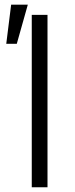

<svg xmlns="http://www.w3.org/2000/svg" viewBox="-20 -790 317 810"><path d="M180.4 -727.3V0H114V-727.3ZM6.4 -605.1 27 -770.2H97.3L50.8 -605.1Z"/></svg>

Font: Inter P Light
Style: Regular
Weight: 300
Designer: Rasmus Andersson
Foundry: rsms
Version: Version 3.018;git-588b23468